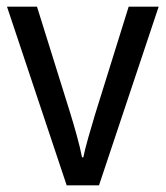

<svg xmlns="http://www.w3.org/2000/svg" viewBox="-20 -556 497 576"><path d="M180 0 1 -536H91L190 -219Q200 -187 210.5 -149Q221 -111 226 -84H230Q234 -105 244.5 -142Q255 -179 265 -212L366 -536H456L277 0Z"/></svg>

Font: Noto Sans Myanmar SemiCondensed
Style: Regular
Weight: 400
Width: 4
Designer: Monotype Design Team
Foundry: Monotype Imaging Inc.
Version: Version 2.107; ttfautohint (v1.8.4.7-5d5b)